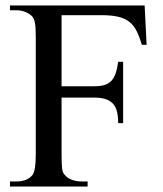

<svg xmlns="http://www.w3.org/2000/svg" viewBox="-20 -682 596 702"><path d="M498.5 -518.1Q489.7 -548.3 479.2 -569.1Q468.8 -589.8 452.4 -602.5Q436 -615.2 411.9 -620.8Q387.7 -626.5 351.6 -626.5H205.1V-366.7H325.2Q346.7 -366.7 361.6 -371.1Q376.5 -375.5 386.5 -385.7Q396.5 -396 402.6 -413.3Q408.7 -430.7 412.1 -456.1H430.2V-231.9H412.1Q412.1 -255.4 408 -272.9Q403.8 -290.5 393.8 -302Q383.8 -313.5 366.9 -319.3Q350.1 -325.2 325.2 -325.2H205.1V-117.7Q205.1 -85.4 206.8 -68.1Q208.5 -50.8 215.8 -43.5Q225.6 -30.8 242.4 -24.7Q259.3 -18.6 276.4 -18.6H300.3V0H16.6V-18.6H40.5Q79.6 -18.6 99.1 -42.5Q110.8 -58.1 110.8 -117.7V-545.4Q110.8 -563.5 110.1 -576.4Q109.4 -589.4 107.7 -598.4Q106 -607.4 103.3 -613.3Q100.6 -619.1 97.2 -622.6Q86.9 -632.8 71.5 -638.7Q56.2 -644.5 40.5 -644.5H16.6V-662.1H508.8L516.1 -518.1Z"/></svg>

Font: Doulos SIL Cyr
Style: Regular
Weight: 400
Designer: Walt Agee, Victor Gaultney, Peter Martin, Debbi Hosken, Becca Hirsbrunner
Foundry: SIL International
Version: Version 5.000